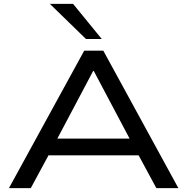

<svg xmlns="http://www.w3.org/2000/svg" viewBox="-20 -965 961 985"><path d="M26 0 412 -705H510L895 0H782L674 -200L728 -168H191L246 -200L138 0ZM458 -601 262 -231 228 -254H691L657 -231L461 -601ZM421 -765 236 -945H355L502 -765Z"/></svg>

Font: Nunito Sans 10pt Expanded Medium
Style: Regular
Weight: 500
Width: 7
Designer: Vernon Adams
Foundry: Vernon Adams
Version: Version 3.101;gftools[0.9.27]